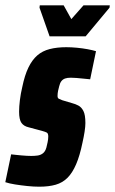

<svg xmlns="http://www.w3.org/2000/svg" viewBox="-43 -696 434 724"><path d="M105 8Q84 8 60 5.5Q36 3 14 -0.5Q-8 -4 -23 -9L-1 -114Q7 -113 17 -112Q27 -111 37.5 -110Q48 -109 58 -108.5Q68 -108 75 -108Q87 -108 98.5 -109.5Q110 -111 119 -118Q128 -125 132 -140Q134 -148 136.5 -159.5Q139 -171 139 -181Q139 -193 133.5 -196Q128 -199 117 -202L65 -216Q47 -220 38 -232.5Q29 -245 29 -275Q29 -294 32 -318.5Q35 -343 41 -368Q50 -412 64 -441Q78 -470 97.5 -487Q117 -504 144.5 -511Q172 -518 207 -518Q226 -518 247 -516Q268 -514 287 -510.5Q306 -507 319 -503L297 -397Q285 -398 271.5 -399.5Q258 -401 245.5 -402Q233 -403 224 -403Q211 -403 202.5 -400Q194 -397 188.5 -390Q183 -383 180 -370Q178 -363 176 -353.5Q174 -344 174 -334Q174 -326 179 -323.5Q184 -321 192 -318L229 -307Q241 -304 252.5 -298Q264 -292 271.5 -277.5Q279 -263 279 -232Q279 -219 276 -199.5Q273 -180 268 -158Q258 -109 244 -76.5Q230 -44 211.5 -25.5Q193 -7 167 0.5Q141 8 105 8ZM144 -559 106 -667 107 -676H197L226 -624L272 -676H371L370 -667L280 -559Z"/></svg>

Font: Saira ExtraCondensed Black
Style: Italic
Weight: 900
Width: 2
Italic angle: -12°
Designer: Hector Gatti with collaboration of the Omnibus-Type team
Foundry: Omnibus-Type
Version: Version 1.101